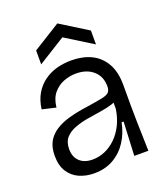

<svg xmlns="http://www.w3.org/2000/svg" viewBox="-135 -805 779 909"><g transform="rotate(-20 255.0 -350.5)"><path d="M184 13Q143 13 109 -2Q75 -17 55 -48.5Q35 -80 35 -129Q35 -171 50.5 -199Q66 -227 95 -246Q124 -265 165 -276.5Q206 -288 258 -295Q311 -303 337.5 -308.5Q364 -314 373 -324Q382 -334 382 -353Q382 -403 349 -432Q316 -461 262 -461Q231 -461 200.5 -449.5Q170 -438 148 -412Q126 -386 121 -341L52 -357Q58 -402 77 -434Q96 -466 125 -487Q154 -508 189 -517.5Q224 -527 262 -527Q319 -527 362 -506.5Q405 -486 430 -443Q455 -400 455 -333V-227Q455 -190 456 -151.5Q457 -113 458 -74.5Q459 -36 460 0H389Q391 -44 393 -85Q395 -126 397 -170H387Q377 -119 350.5 -77.5Q324 -36 282 -11.5Q240 13 184 13ZM199 -51Q230 -51 260 -63.5Q290 -76 315.5 -100.5Q341 -125 358.5 -159.5Q376 -194 383 -239V-285L410 -290Q397 -274 370 -265.5Q343 -257 309 -252Q275 -247 240.5 -241Q206 -235 176 -223.5Q146 -212 128 -191.5Q110 -171 110 -135Q110 -96 133.5 -73.5Q157 -51 199 -51ZM123 -558V-628L261 -714L399 -628V-558L261 -644Z"/></g></svg>

Font: Bricolage Grotesque 72pt Light
Style: Regular
Weight: 300
Designer: Mathieu Triay
Foundry: Atelier Triay
Version: Version 1.001;gftools[0.9.33.dev8+g029e19f]